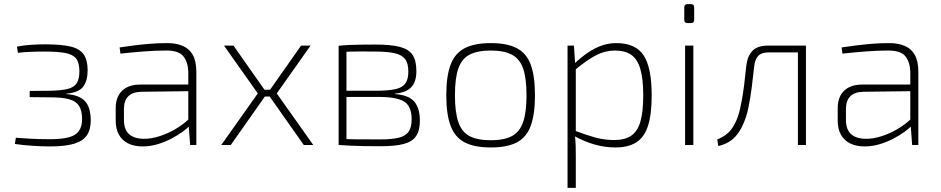

<svg xmlns="http://www.w3.org/2000/svg" viewBox="-20 -703 4561 931"><path d="M199 -488Q277 -488 321.5 -477.5Q366 -467 385.5 -439.5Q405 -412 405 -362Q405 -312 383.5 -283Q362 -254 302 -249V-247Q366 -242 393 -211.5Q420 -181 420 -119Q420 -74 401 -46.5Q382 -19 339 -6Q296 7 223 7Q185 7 138 4Q91 1 52 -5L57 -35Q79 -33 125.5 -30.5Q172 -28 221 -28Q311 -28 344.5 -50.5Q378 -73 378 -125Q378 -167 363 -190Q348 -213 314.5 -222Q281 -231 223 -231L124 -232V-262L223 -263Q278 -264 309 -272Q340 -280 352.5 -300.5Q365 -321 365 -357Q365 -398 349.5 -418.5Q334 -439 297 -446Q260 -453 195 -453Q159 -453 124 -451.5Q89 -450 67 -447L62 -477Q99 -484 134 -486Q169 -488 199 -488Z M791 -494Q835 -494 867 -480Q899 -466 915.5 -435.5Q932 -405 932 -354V0H902L894 -106L893 -113V-354Q892 -400 870 -429Q848 -458 786 -458Q735 -458 676.5 -453.5Q618 -449 564 -443L560 -473Q593 -478 628.5 -482.5Q664 -487 704.5 -490.5Q745 -494 791 -494ZM907 -293 906 -261 665 -258Q623 -257 602 -236Q581 -215 581 -175V-121Q581 -76 605 -53.5Q629 -31 675 -30Q711 -29 753.5 -42.5Q796 -56 835.5 -80Q875 -104 903 -133V-98Q890 -82 866 -64.5Q842 -47 810.5 -30.5Q779 -14 743.5 -3.5Q708 7 671 7Q631 7 601.5 -7.5Q572 -22 556.5 -50Q541 -78 541 -118V-178Q541 -233 572 -263Q603 -293 661 -293Z M1486 -482 1322 -250 1499 0H1453L1277 -250L1440 -482ZM1112 -482 1275 -250 1099 0H1053L1230 -250L1066 -482ZM1308 -268V-235H1243V-268Z M1800 -487Q1874 -487 1917.5 -476Q1961 -465 1980 -437.5Q1999 -410 1999 -358Q1999 -307 1974.5 -280.5Q1950 -254 1895 -249V-247Q1963 -242 1989.5 -209.5Q2016 -177 2016 -119Q2016 -70 1997.5 -43Q1979 -16 1938 -5Q1897 6 1827 6Q1780 6 1746 5.5Q1712 5 1683.5 3.5Q1655 2 1622 0L1634 -29Q1653 -28 1704 -27.5Q1755 -27 1823 -27Q1879 -27 1912.5 -35Q1946 -43 1961 -64Q1976 -85 1976 -125Q1976 -187 1940.5 -210Q1905 -233 1816 -233H1633V-263H1816Q1869 -264 1900.5 -271.5Q1932 -279 1946 -299Q1960 -319 1960 -356Q1960 -396 1944.5 -416.5Q1929 -437 1893.5 -445Q1858 -453 1799 -453Q1760 -454 1727.5 -453.5Q1695 -453 1671 -452.5Q1647 -452 1634 -451L1622 -481Q1651 -484 1675.5 -485Q1700 -486 1730 -486.5Q1760 -487 1800 -487ZM1660 -481V0H1622V-481Z M2360 -494Q2439 -494 2486 -469.5Q2533 -445 2553.5 -389.5Q2574 -334 2574 -241Q2574 -149 2553.5 -93Q2533 -37 2486 -12.5Q2439 12 2360 12Q2281 12 2233.5 -12.5Q2186 -37 2165 -93Q2144 -149 2144 -241Q2144 -334 2165 -389.5Q2186 -445 2233.5 -469.5Q2281 -494 2360 -494ZM2360 -458Q2295 -458 2257 -438Q2219 -418 2202.5 -371Q2186 -324 2186 -241Q2186 -159 2202.5 -111Q2219 -63 2257 -43Q2295 -23 2360 -23Q2424 -23 2462 -43Q2500 -63 2516.5 -111Q2533 -159 2533 -241Q2533 -324 2516.5 -371Q2500 -418 2462 -438Q2424 -458 2360 -458Z M2968 -494Q3062 -494 3101 -434.5Q3140 -375 3140 -240Q3140 -148 3122 -92.5Q3104 -37 3065 -12.5Q3026 12 2964 12Q2915 12 2866 -1.5Q2817 -15 2767 -42L2768 -69Q2826 -47 2869 -35.5Q2912 -24 2958 -24Q3009 -24 3040 -44.5Q3071 -65 3085 -112.5Q3099 -160 3099 -240Q3099 -320 3085 -368Q3071 -416 3041 -437Q3011 -458 2961 -458Q2915 -458 2871 -435.5Q2827 -413 2768 -364L2767 -396Q2801 -428 2834 -450Q2867 -472 2900.5 -483Q2934 -494 2968 -494ZM2763 -482 2769 -391 2772 -385V-56L2768 -44Q2771 -17 2771.5 5Q2772 27 2772 53V208H2732V-482Z M3342 -482V0H3302V-482ZM3331 -683Q3346 -683 3346 -667V-607Q3346 -591 3331 -591H3313Q3298 -591 3298 -607V-667Q3298 -683 3313 -683Z M3875 -482V-449H3708Q3673 -449 3657 -432.5Q3641 -416 3637 -381Q3632 -334 3625.5 -282Q3619 -230 3609 -181Q3599 -132 3580 -93Q3569 -69 3552.5 -48.5Q3536 -28 3513.5 -14.5Q3491 -1 3463 5L3458 -27Q3483 -37 3499.5 -49.5Q3516 -62 3527 -77Q3538 -92 3545 -107Q3560 -137 3568.5 -175Q3577 -213 3583 -252.5Q3589 -292 3592.5 -327.5Q3596 -363 3599 -386Q3605 -433 3629.5 -457.5Q3654 -482 3705 -482ZM3888 -482V0H3849V-482Z M4292 -494Q4336 -494 4368 -480Q4400 -466 4416.5 -435.5Q4433 -405 4433 -354V0H4403L4395 -106L4394 -113V-354Q4393 -400 4371 -429Q4349 -458 4287 -458Q4236 -458 4177.5 -453.5Q4119 -449 4065 -443L4061 -473Q4094 -478 4129.5 -482.5Q4165 -487 4205.5 -490.5Q4246 -494 4292 -494ZM4408 -293 4407 -261 4166 -258Q4124 -257 4103 -236Q4082 -215 4082 -175V-121Q4082 -76 4106 -53.5Q4130 -31 4176 -30Q4212 -29 4254.5 -42.5Q4297 -56 4336.5 -80Q4376 -104 4404 -133V-98Q4391 -82 4367 -64.5Q4343 -47 4311.5 -30.5Q4280 -14 4244.5 -3.5Q4209 7 4172 7Q4132 7 4102.5 -7.5Q4073 -22 4057.5 -50Q4042 -78 4042 -118V-178Q4042 -233 4073 -263Q4104 -293 4162 -293Z"/></svg>

Font: Exo 2 ExtraLight
Style: Regular
Weight: 250
Designer: Natanael Gama
Foundry: Natanael Gama
Version: Version 2.010